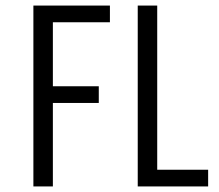

<svg xmlns="http://www.w3.org/2000/svg" viewBox="-20 -670 788 690"><path d="M170 0H100V-650H375V-590H170V-360H335V-300H170ZM475 0V-650H545V-60H728V0Z"/></svg>

Font: Unica One
Style: Regular
Weight: 400
Designer: Eduardo Rodriguez Tunni
Foundry: Eduardo Rodriguez Tunni
Version: Version 1.001